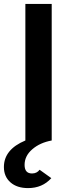

<svg xmlns="http://www.w3.org/2000/svg" viewBox="-45 -720 370 984"><path d="M99 244Q42 244 8.5 214.5Q-25 185 -25 136Q-25 46 85 0V-700H220V0Q160 11 120.5 45Q81 79 81 125Q81 169 119 169Q144 169 158 150L218 193Q172 244 99 244Z"/></svg>

Font: ReCut ExtraBold
Style: Regular
Weight: 800
Designer: Giant Group (for alternate capitals set)
Version: Version 2.002;FEAKit 1.0